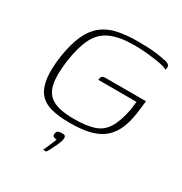

<svg xmlns="http://www.w3.org/2000/svg" viewBox="-153 -581 827 871"><g transform="rotate(30 261.0 -145.5)"><path d="M233 9Q177 9 137.5 -2Q98 -13 76 -39.5Q54 -66 47.5 -112.5Q41 -159 51 -230Q62 -302 83 -348Q104 -394 136.5 -420Q169 -446 215.5 -456Q262 -466 321 -466Q346 -466 369.5 -465Q393 -464 416 -461.5Q439 -459 460 -454Q476 -452 483.5 -448Q491 -444 493.5 -439Q496 -434 495 -429L493 -417Q486 -422 471 -426Q456 -430 436 -433Q416 -436 394.5 -438.5Q373 -441 353.5 -442Q334 -443 318 -443Q242 -443 195 -423Q148 -403 123.5 -356.5Q99 -310 87 -230Q76 -151 86 -104Q96 -57 133.5 -36.5Q171 -16 244 -16Q308 -16 348 -29Q388 -42 411 -78.5Q434 -115 447 -183Q449 -198 450 -209Q451 -220 452 -225H252Q253 -235 255.5 -240Q258 -245 263 -247Q268 -249 278 -249H488L480 -184Q472 -126 453 -88.5Q434 -51 404.5 -30Q375 -9 334 0Q293 9 241 9Q239 9 237 9Q235 9 233 9ZM194 175Q200 161 206 147.5Q212 134 217 122Q222 110 224 104Q222 104 221 104Q220 104 219 104Q213 104 207 100.5Q201 97 202 86Q204 73 211.5 70Q219 67 232 67Q239 67 243.5 68.5Q248 70 249.5 74.5Q251 79 250 88Q248 101 239.5 119.5Q231 138 222.5 154Q214 170 210 175Z"/></g></svg>

Font: Genos ExtraLight
Style: Italic
Weight: 250
Italic angle: -8°
Designer: Robert E. Leuschke
Foundry: Robert E. Leuschke
Version: Version 1.010